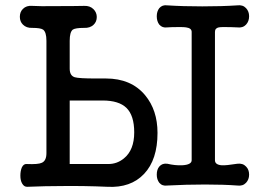

<svg xmlns="http://www.w3.org/2000/svg" viewBox="-20 -717 1040 741"><path d="M249 -329.1H376Q438.5 -329.1 467.8 -300.8Q498 -271.5 498 -206.1Q498 -137.7 458 -105.5Q431.6 -84 398.4 -84H249ZM159.2 -126Q159.2 -96.7 141.6 -88.9Q127.9 -82 83 -84Q71.3 -85 64.5 -71.3Q58.6 -57.6 58.6 -39.1Q58.6 -20.5 65.4 -8.8Q73.2 4.9 85.9 3.9Q155.3 1 220.7 1Q305.7 0 394.5 3.9Q484.4 8.8 536.1 -45.9Q587.9 -100.6 587.9 -204.1Q587.9 -292 540 -349.6Q486.3 -414.1 388.7 -414.1H349.6Q284.2 -414.1 268.6 -418.9Q249 -424.8 249 -452.1V-559.6Q249 -592.8 260.7 -602.5Q270.5 -609.4 304.7 -609.4Q327.1 -608.4 340.8 -621.1Q353.5 -632.8 353.5 -651.4Q353.5 -668.9 340.8 -681.6Q327.1 -695.3 304.7 -694.3Q267.6 -693.4 201.2 -693.4Q129.9 -692.4 104.5 -694.3Q82 -696.3 68.4 -682.6Q56.6 -670.9 56.6 -652.3Q56.6 -633.8 68.4 -622.1Q82 -608.4 104.5 -609.4Q136.7 -609.4 146.5 -602.5Q159.2 -592.8 159.2 -559.6ZM719.7 -593.8Q719.7 -608.4 698.2 -611.3Q685.5 -613.3 645.5 -612.3L626 -611.3Q606.4 -608.4 594.7 -622.1Q585 -634.8 585 -654.3Q585 -672.9 594.7 -685.5Q606.4 -699.2 626 -696.3Q685.5 -692.4 760.7 -692.4Q836.9 -692.4 895.5 -696.3Q917 -699.2 929.7 -685.5Q941.4 -672.9 941.4 -654.3Q941.4 -634.8 929.7 -622.1Q917 -608.4 895.5 -611.3L870.1 -612.3Q834 -613.3 824.2 -611.3Q809.6 -608.4 809.6 -593.8V-98.6Q809.6 -81.1 835.9 -79.1Q852.5 -78.1 895.5 -85Q917 -87.9 929.7 -74.2Q941.4 -62.5 941.4 -43Q941.4 -24.4 929.7 -11.7Q917 2 895.5 -1Q843.8 -4.9 771.5 -4.9Q698.2 -4.9 626 -1Q606.4 2 594.7 -11.7Q585 -24.4 585 -43Q585 -62.5 594.7 -74.2Q606.4 -87.9 626 -85Q655.3 -78.1 682.6 -79.1Q719.7 -81.1 719.7 -98.6Z"/></svg>

Font: Gungsuh
Style: Regular
Weight: 400
Version: Version 2.21